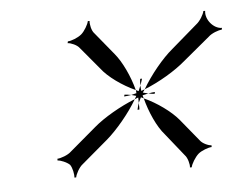

<svg xmlns="http://www.w3.org/2000/svg" viewBox="-36 -473 542 427"><g transform="rotate(-5 235.0 -260.0)"><path d="M80 -129C87 -129 101 -123 107 -117C112 -110 115 -95 114 -88H118C119 -95 127 -110 135 -116L194 -166C216 -185 245 -219 263 -250C230 -237 192 -215 170 -196L111 -146C104 -139 87 -133 80 -133ZM256 -260 267 -257C266 -255 264 -252 263 -250C265 -251 269 -252 271 -253V-241L277 -253L283 -250C282 -252 282 -255 281 -257L294 -260L282 -263C283 -265 286 -268 287 -270C285 -269 281 -268 279 -267L278 -279L273 -267L267 -270C268 -268 267 -265 268 -263ZM279 -294C278 -290 278 -285 278 -279C280 -285 282 -290 283 -294ZM283 -250C291 -219 306 -185 323 -166L363 -116C369 -110 373 -95 372 -88H376C377 -95 386 -110 394 -117C401 -123 417 -129 424 -129V-133C417 -133 404 -139 399 -146L358 -196C342 -215 312 -237 283 -250ZM240 -258C244 -258 250 -259 256 -260C250 -261 245 -262 241 -262ZM287 -270C320 -283 357 -305 380 -325L439 -374C446 -381 462 -387 469 -387L470 -391C451 -391 433 -413 436 -432H432C431 -425 422 -410 414 -404L356 -354C333 -335 305 -301 287 -270ZM267 -226H271C272 -230 271 -235 271 -241C269 -235 268 -230 267 -226ZM125 -387C132 -387 146 -381 151 -374L192 -325C207 -305 238 -283 267 -270C259 -301 243 -335 227 -354L186 -404C180 -410 177 -425 178 -432H174C173 -425 164 -410 157 -404C149 -397 133 -391 126 -391ZM294 -260C300 -259 304 -258 308 -258L309 -262C305 -262 300 -261 294 -260Z"/></g></svg>

Font: Armata Saber
Style: RgIta
Weight: 400
Designer: Jasper
Foundry: Cannot Into Space Fonts
Version: Version 0.970